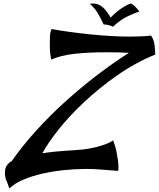

<svg xmlns="http://www.w3.org/2000/svg" viewBox="-20 -903 902 1091"><path d="M272 -564Q268 -578 265.5 -596.5Q263 -615 263 -651Q263 -674 264 -697.5Q265 -721 273 -738Q322 -729 377.5 -721.5Q433 -714 491 -708Q549 -702 607 -698.5Q665 -695 719 -695Q793 -695 838 -701Q854 -679 858 -649Q862 -619 862 -593Q747 -546 644 -473.5Q541 -401 457 -322Q373 -243 312 -166Q251 -89 221 -32Q239 -35 258 -37.5Q277 -40 299 -42Q321 -44 348 -46Q375 -48 410 -50Q459 -53 496 -60.5Q533 -68 559 -76.5Q585 -85 600.5 -92.5Q616 -100 623 -105Q627 -96 632.5 -78Q638 -60 642.5 -38.5Q647 -17 650 5.5Q653 28 653 47Q653 57 652.5 60.5Q652 64 651 68Q606 65 560.5 61Q515 57 470 57Q410 57 345.5 63.5Q281 70 221.5 83.5Q162 97 112.5 118Q63 139 33 168Q25 142 16.5 123.5Q8 105 8 79Q8 53 18.5 37.5Q29 22 47 12Q107 -74 183.5 -158.5Q260 -243 347 -322Q434 -401 527 -472.5Q620 -544 713 -603Q653 -606 586 -606Q539 -606 493 -604Q447 -602 406 -597.5Q365 -593 330.5 -584.5Q296 -576 272 -564ZM622 -751Q607 -759 593 -761.5Q579 -764 569 -764Q558 -786 550 -802Q542 -818 534 -831Q526 -844 516 -855.5Q506 -867 491 -881Q499 -883 502 -883Q505 -883 508 -883Q537 -883 559.5 -865.5Q582 -848 609 -803Q639 -835 670 -855.5Q701 -876 723 -883Q740 -879 772 -838Q740 -827 701.5 -808.5Q663 -790 622 -751Z"/></svg>

Font: Kaushan Script
Style: Regular
Weight: 400
Designer: Pablo Impallari
Foundry: Pablo Impallari
Version: Version 1.002